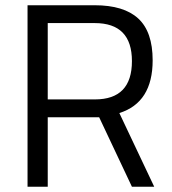

<svg xmlns="http://www.w3.org/2000/svg" viewBox="-20 -712 656 732"><path d="M358 -265H162V0H85V-692H341Q452 -692 507 -641.5Q562 -591 562 -482Q562 -321 435 -281L568 0H483ZM162 -333H342Q483 -333 483 -479Q483 -624 341 -624H162Z"/></svg>

Font: Sunflower Light
Style: Regular
Weight: 300
Designer: JIKJI
Foundry: JIKJI
Version: Version 1.00